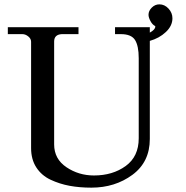

<svg xmlns="http://www.w3.org/2000/svg" viewBox="-20 -848 855 883"><path d="M16 -691V-723H341V-691H264Q229 -689 229 -657V-184Q229 -117 285.5 -79Q342 -41 412 -41Q498 -41 558 -84.5Q618 -128 618 -212V-580Q618 -637 601 -664Q584 -691 536 -691H509V-723H669V-698Q694 -712 694 -725V-728Q681 -734 672 -751Q663 -768 663 -780Q663 -798 678 -813Q693 -828 713 -828Q737 -828 755 -808.5Q773 -789 773 -764Q773 -729 742.5 -700.5Q712 -672 669 -660V-209Q669 -103 589 -44Q509 15 400 15Q346 15 300 6.5Q254 -2 212.5 -21.5Q171 -41 147 -78Q123 -115 123 -167V-656Q123 -670 110 -680.5Q97 -691 83 -691Z"/></svg>

Font: Academico
Style: Regular
Weight: 400
Foundry: Steinberg Media Technologies GmbH
Version: Version 0.902